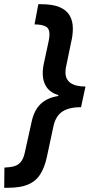

<svg xmlns="http://www.w3.org/2000/svg" viewBox="-65 -734 426 912"><path d="M-44 62Q-17 61 2.5 55.5Q22 50 34.5 34.5Q47 19 53 -10L86 -159Q98 -212 129 -241Q160 -270 212 -278V-282Q174 -294 156 -320.5Q138 -347 138 -385Q138 -399 140 -414Q142 -429 146 -445L166 -538Q168 -547 169 -555.5Q170 -564 170 -572Q170 -599 151.5 -608.5Q133 -618 99 -618L117 -714H131Q184 -714 217 -700.5Q250 -687 265.5 -661Q281 -635 281 -599Q281 -583 279 -566.5Q277 -550 273 -534L253 -437Q250 -425 248 -413Q246 -401 246 -390Q246 -357 270 -340Q294 -323 341 -323L320 -225Q264 -225 232 -204.5Q200 -184 189 -135L158 10Q147 62 125.5 95Q104 128 67 143Q30 158 -28 158H-45Z"/></svg>

Font: Noto Sans Display SemiBold
Style: Italic
Weight: 600
Italic angle: -12°
Designer: Monotype Design Team
Foundry: Monotype Imaging Inc.
Version: Version 2.003